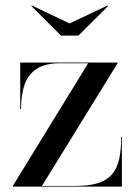

<svg xmlns="http://www.w3.org/2000/svg" viewBox="-20 -692 504 712"><path d="M27.5 0V-2.5L307 -457.5H203.5Q146.5 -457.5 114.8 -436Q83 -414.5 70.5 -376.5Q58 -338.5 58 -288H55V-460H416V-457.5L135.5 -2.5H260.5Q312 -2.5 345 -13.5Q378 -24.5 396.5 -46.8Q415 -69 422.2 -103.2Q429.5 -137.5 429.5 -184H432V0ZM206 -560 96 -670 98.5 -671.5 238 -605 378.5 -671.5 381 -670 271 -560Z"/></svg>

Font: Bodoni Moda 72pt
Style: Regular
Weight: 400
Designer: Owen Earl
Foundry: indestructible type
Version: Version 2.005